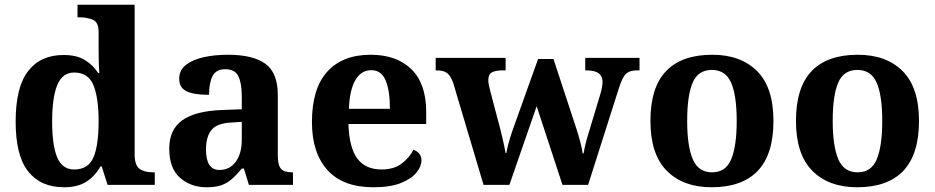

<svg xmlns="http://www.w3.org/2000/svg" viewBox="-20 -780 3945 810"><path d="M250 10Q152 10 99 -56.5Q46 -123 46 -267Q46 -412 98.5 -480Q151 -548 248 -548Q304 -548 338.5 -526.5Q373 -505 394 -472H399Q397 -495 396.5 -526Q396 -557 396 -584V-645Q396 -686 372 -696.5Q348 -707 315 -707H307V-760H548V-129Q548 -83 568.5 -68Q589 -53 625 -53H633V0H434L409 -78H404Q381 -37 344.5 -13.5Q308 10 250 10ZM293 -65Q352 -65 374 -115.5Q396 -166 396 -269Q396 -368 374 -421Q352 -474 293 -474Q243 -474 221.5 -421Q200 -368 200 -268Q200 -166 221.5 -115.5Q243 -65 293 -65Z M851 10Q785 10 739.5 -30Q694 -70 694 -153Q694 -234 749.5 -273Q805 -312 918 -316L1000 -319V-374Q1000 -429 985.5 -458.5Q971 -488 930 -488Q892 -488 877 -459.5Q862 -431 862 -380Q798 -380 767 -395Q736 -410 736 -447Q736 -484 764 -506Q792 -528 838.5 -538.5Q885 -549 942 -549Q1047 -549 1099.5 -511Q1152 -473 1152 -379V-124Q1152 -83 1165.5 -68Q1179 -53 1212 -53H1216V0H1030L1009 -69H1000Q978 -42 958 -24.5Q938 -7 913.5 1.5Q889 10 851 10ZM906 -63Q949 -63 974.5 -97.5Q1000 -132 1000 -191V-266L955 -263Q895 -260 872 -231.5Q849 -203 849 -149Q849 -63 906 -63Z M1555 10Q1427 10 1361.5 -62.5Q1296 -135 1296 -265Q1296 -406 1360.5 -477.5Q1425 -549 1544 -549Q1653 -549 1715.5 -488Q1778 -427 1778 -308V-257H1450Q1453 -157 1487.5 -111Q1522 -65 1590 -65Q1641 -65 1674 -89.5Q1707 -114 1724 -148Q1738 -144 1748 -132.5Q1758 -121 1758 -104Q1758 -78 1737 -52Q1716 -26 1671.5 -8Q1627 10 1555 10ZM1625 -321Q1625 -397 1607 -440.5Q1589 -484 1546 -484Q1504 -484 1479.5 -442.5Q1455 -401 1452 -321Z M1892 -430Q1881 -461 1866 -472Q1851 -483 1822 -483H1818V-536H2113V-483H2100Q2070 -483 2055 -474.5Q2040 -466 2040 -441Q2040 -433 2042.5 -420.5Q2045 -408 2048 -397L2082 -268Q2092 -232 2100.5 -194.5Q2109 -157 2113 -134H2116Q2120 -158 2129 -188.5Q2138 -219 2148 -246L2250 -531H2315L2412 -236Q2420 -211 2428 -181.5Q2436 -152 2438 -133H2442Q2446 -157 2452.5 -182Q2459 -207 2469 -238L2513 -384Q2517 -397 2519.5 -411.5Q2522 -426 2522 -434Q2522 -483 2456 -483H2449V-536H2678V-483H2665Q2636 -483 2620.5 -468Q2605 -453 2590 -405L2461 0H2353L2244 -332L2129 0H2020Z M2982 10Q2862 10 2793 -59.5Q2724 -129 2724 -270Q2724 -411 2790 -480Q2856 -549 2985 -549Q3105 -549 3174 -480Q3243 -411 3243 -270Q3243 -129 3177 -59.5Q3111 10 2982 10ZM2984 -53Q3042 -53 3065 -108.5Q3088 -164 3088 -270Q3088 -377 3064.5 -431Q3041 -485 2983 -485Q2925 -485 2902 -431Q2879 -377 2879 -270Q2879 -164 2902.5 -108.5Q2926 -53 2984 -53Z M3596 10Q3476 10 3407 -59.5Q3338 -129 3338 -270Q3338 -411 3404 -480Q3470 -549 3599 -549Q3719 -549 3788 -480Q3857 -411 3857 -270Q3857 -129 3791 -59.5Q3725 10 3596 10ZM3598 -53Q3656 -53 3679 -108.5Q3702 -164 3702 -270Q3702 -377 3678.5 -431Q3655 -485 3597 -485Q3539 -485 3516 -431Q3493 -377 3493 -270Q3493 -164 3516.5 -108.5Q3540 -53 3598 -53Z"/></svg>

Font: Noto Serif Myanmar
Style: Bold
Weight: 700
Designer: Ben Mitchell and the Monotype Design Team
Foundry: Monotype Imaging Inc.
Version: Version 2.106; ttfautohint (v1.8.4.7-5d5b)